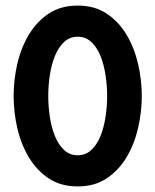

<svg xmlns="http://www.w3.org/2000/svg" viewBox="-20 -659 561 693"><path d="M260.4 13.9Q200 13.9 156.6 -14.6Q113.2 -43.1 84.7 -90.3Q56.2 -137.5 42.7 -195.5Q29.2 -253.5 29.2 -312.5Q29.2 -371.5 42.7 -429.5Q56.2 -487.5 84.7 -534.7Q113.2 -581.9 156.6 -610.4Q200 -638.9 260.4 -638.9Q320.8 -638.9 364.2 -610.4Q407.6 -581.9 436.1 -534.7Q464.6 -487.5 478.1 -429.5Q491.7 -371.5 491.7 -312.5Q491.7 -253.5 478.1 -195.5Q464.6 -137.5 436.1 -90.3Q407.6 -43.1 364.2 -14.6Q320.8 13.9 260.4 13.9ZM260.4 -98.6Q289.6 -98.6 310.1 -118.1Q330.6 -137.5 343.1 -169.1Q355.6 -200.7 361.1 -238.5Q366.7 -276.4 366.7 -312.5Q366.7 -349.3 361.1 -386.8Q355.6 -424.3 343.1 -455.9Q330.6 -487.5 310.1 -506.9Q289.6 -526.4 260.4 -526.4Q231.2 -526.4 210.8 -506.9Q190.3 -487.5 177.8 -455.9Q165.3 -424.3 159.7 -386.8Q154.2 -349.3 154.2 -312.5Q154.2 -276.4 159.7 -238.5Q165.3 -200.7 177.8 -169.1Q190.3 -137.5 210.8 -118.1Q231.2 -98.6 260.4 -98.6Z"/></svg>

Font: Afacad Flux
Style: Regular
Weight: 400
Designer: Kristian Moeller
Foundry: Dicotype
Version: Version 1.100